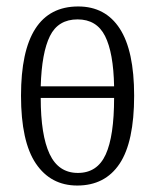

<svg xmlns="http://www.w3.org/2000/svg" viewBox="-20 -564 479 594"><path d="M219 10Q137 10 91 -58Q45 -126 45 -268Q45 -544 222 -544Q306 -544 350.5 -475.5Q395 -407 395 -268Q395 -125 350 -57.5Q305 10 219 10ZM333 -297Q331 -401 305 -452.5Q279 -504 220 -504Q160 -504 134.5 -452.5Q109 -401 106 -297ZM221 -29Q281 -29 307 -86Q333 -143 333 -261H106Q106 -146 133.5 -87.5Q161 -29 221 -29Z"/></svg>

Font: Noto Serif ExtraCondensed Light
Style: Regular
Weight: 300
Width: 2
Designer: Monotype Design Team
Foundry: Monotype Imaging Inc.
Version: Version 2.014; ttfautohint (v1.8.4.7-5d5b)